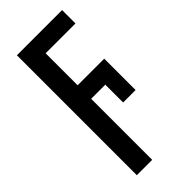

<svg xmlns="http://www.w3.org/2000/svg" viewBox="-247 -592 883 883"><g transform="rotate(-45 194.5 -150.0)"><path d="M170 240H70V-540H364V-453H170V-245H343V-41H262V-157H170Z"/></g></svg>

Font: Noto Sans ExtraCondensed Medium
Style: Regular
Weight: 500
Width: 2
Designer: Monotype Design Team
Foundry: Monotype Imaging Inc.
Version: Version 2.013; ttfautohint (v1.8.4.7-5d5b)